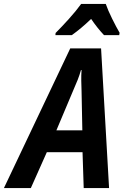

<svg xmlns="http://www.w3.org/2000/svg" viewBox="-81 -964 639 984"><path d="M287 -784Q334 -817 386 -867Q418 -820 452 -784H530L532 -796Q515 -825 493.5 -868.5Q472 -912 461 -944H335Q309 -908 272 -867Q235 -826 204 -795L203 -784ZM294 -500Q307 -529 317 -554.5Q327 -580 334 -605H337Q335 -578 335.5 -550.5Q336 -523 337 -496L341 -296H208ZM77 0 159 -184H342L348 0H478L437 -716H279L-61 0Z"/></svg>

Font: Noto Sans UI SemiCondensed
Style: Bold Italic
Weight: 700
Width: 4
Designer: Monotype Design Team
Foundry: Monotype Imaging Inc.
Version: 1.001